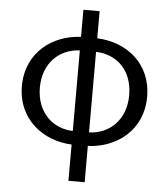

<svg xmlns="http://www.w3.org/2000/svg" viewBox="-59 -749 879 1002"><g transform="rotate(5 380.0 -248.0)"><path d="M337 -61C231 -64 146 -143 146 -272C146 -401 231 -479 337 -483ZM337 200H422V10C570 4 708 -95 708 -272C708 -449 574 -548 422 -554V-696H337V-554C190 -548 52 -449 52 -272C52 -95 190 4 337 10ZM422 -483C533 -479 614 -402 614 -272C614 -142 527 -64 422 -61Z"/></g></svg>

Font: Noto Sans KR
Style: Regular
Weight: 400
Designer: Ryoko NISHIZUKA 西塚涼子 (kana, bopomofo & ideographs); Paul D. Hunt (Latin, Greek & Cyrillic); Sandoll Communications 산돌커뮤니
Foundry: Adobe
Version: Version 2.004;hotconv 1.0.118;makeotfexe 2.5.65603